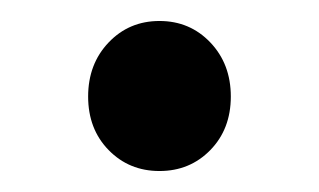

<svg xmlns="http://www.w3.org/2000/svg" viewBox="-20 -413 304 183"><path d="M64 -250ZM64 -321Q64 -352 83.5 -372.5Q103 -393 132 -393Q161 -393 180.5 -372.5Q200 -352 200 -321Q200 -290 180.5 -270Q161 -250 132 -250Q103 -250 83.5 -270Q64 -290 64 -321Z"/></svg>

Font: Assistant SemiBold
Style: Regular
Weight: 600
Designer: Hebrew By Ben Nathan, Latin by Paul Hunt
Version: Version 2.001; ttfautohint (v1.6)